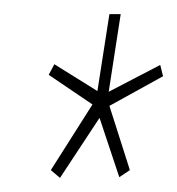

<svg xmlns="http://www.w3.org/2000/svg" viewBox="-20 -649 251 272"><path d="M65 -397 52 -408 111 -501 49 -543 57 -558 118 -520 135 -629H151L134 -519L207 -557L211 -541L135 -499L164 -408L149 -398L121 -482Z"/></svg>

Font: Georama
Style: Italic
Weight: 400
Width: 2
Italic angle: -9°
Designer: Jean-Baptiste Levee
Foundry: Production Type
Version: Version 1.000